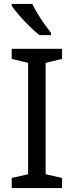

<svg xmlns="http://www.w3.org/2000/svg" viewBox="-20 -964 379 984"><path d="M298 0H40V-52L124 -71V-642L40 -662V-714H298V-662L214 -642V-71L298 -52ZM145 -944Q156 -922 172.5 -894.5Q189 -867 207.5 -841Q226 -815 241 -796V-784H182Q159 -802 130 -830.5Q101 -859 76.5 -887.5Q52 -916 40 -934V-944Z"/></svg>

Font: Noto Sans Old Permic
Style: Regular
Weight: 400
Designer: Monotype Design Team
Foundry: Monotype Imaging Inc.
Version: Version 2.001; ttfautohint (v1.8.4.7-5d5b)